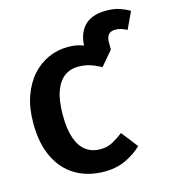

<svg xmlns="http://www.w3.org/2000/svg" viewBox="-124 -955 974 1075"><g transform="rotate(-15 362.5 -417.0)"><path d="M349.8 17Q255 17 183.6 -25Q112.2 -66.9 72.7 -148.3Q33.2 -229.6 33.2 -348.1Q33.2 -435.1 57 -502.5Q80.7 -570 121.8 -616.2Q162.8 -662.5 216.4 -686.4Q269.9 -710.3 329.2 -710.3Q363.4 -710.3 390.9 -703.7Q418.4 -697.1 440 -684.2Q471.6 -681.1 500.8 -667.1Q529.9 -653.1 559.4 -633.6L488.6 -550.5Q459 -568 427.2 -578.4Q395.5 -588.8 355.1 -588.8Q311.2 -588.8 277.3 -564Q243.5 -539.2 224 -486.3Q204.6 -433.4 204.6 -348.1Q204.6 -265.3 223.7 -212.4Q242.7 -159.5 277.8 -134.6Q312.9 -109.7 358.5 -109.7Q400 -109.7 431.5 -127.1Q463 -144.5 493.2 -167.7L567.4 -72.5Q533.2 -37.9 477.8 -10.4Q422.3 17 349.8 17ZM559.4 -633.6 420.1 -644.5V-681Q420.1 -761 462.1 -806.1Q504.1 -851.3 589.8 -851.3Q635.4 -851.3 668.3 -839.9Q701.3 -828.5 724.7 -813.9L678.7 -715.7Q661.7 -724.8 646.3 -729.9Q631 -735 610.9 -735Q585.7 -735 572.5 -720.5Q559.4 -705.9 559.4 -673.4Z"/></g></svg>

Font: Fira Sans Variable
Style: Regular
Weight: 400
Designer: Carrois Corporate & Edenspiekermann AG
Foundry: Carrois Corporate GbR & Edenspiekermann AG
Version: Version 4.202